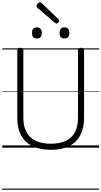

<svg xmlns="http://www.w3.org/2000/svg" viewBox="-20 -1316 903 1711"><path d="M434 19Q361 19 305 0.5Q249 -18 211 -54Q173 -90 153.5 -143.5Q134 -197 134 -267V-871Q134 -881 140 -885.5Q146 -890 161 -890Q175 -890 181.5 -885.5Q188 -881 188 -871V-264Q188 -190 216 -138.5Q244 -87 299 -61Q354 -35 433 -35Q512 -35 566 -61Q620 -87 647.5 -138.5Q675 -190 675 -264V-871Q675 -881 681.5 -885.5Q688 -890 702 -890Q729 -890 729 -871V-266Q729 -174 695 -110Q661 -46 595.5 -13.5Q530 19 434 19ZM308 -973Q286 -973 275.5 -985Q265 -997 265 -1021Q265 -1047 275.5 -1059.5Q286 -1072 308 -1072Q330 -1072 341 -1059.5Q352 -1047 352 -1022Q352 -997 341 -985Q330 -973 308 -973ZM555 -973Q532 -973 521.5 -985Q511 -997 511 -1021Q511 -1047 522 -1059.5Q533 -1072 554 -1072Q576 -1072 587 -1059.5Q598 -1047 598 -1022Q598 -997 587 -985Q576 -973 555 -973ZM483 -1106Q479 -1106 476.5 -1108Q474 -1110 469 -1113L312 -1248Q307 -1253 306 -1256Q305 -1259 305 -1263Q305 -1269 310.5 -1277Q316 -1285 323.5 -1290.5Q331 -1296 338 -1296Q342 -1296 345.5 -1293.5Q349 -1291 353 -1287L502 -1143Q507 -1140 507.5 -1136.5Q508 -1133 508 -1131Q508 -1124 499 -1115Q490 -1106 483 -1106ZM0 365H863V375H0ZM0 -20H863V0H0ZM0 -505H863V-500H0ZM0 -885H863V-875H0Z"/></svg>

Font: Playwrite AT Guides
Style: Regular
Weight: 400
Designer: Veronika Burian, José Scaglione
Foundry: TypeTogether
Version: Version 1.003